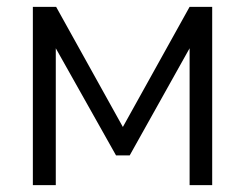

<svg xmlns="http://www.w3.org/2000/svg" viewBox="-20 -541 716 561"><path d="M339 -170 534 -521H600V0H534V-400L359 -87H319L143 -400V0H76V-521H144Z"/></svg>

Font: IngvarSans
Style: Regular
Weight: 400
Version: Version 1.000